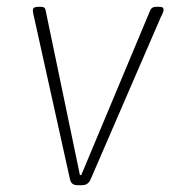

<svg xmlns="http://www.w3.org/2000/svg" viewBox="-20 -545 525 567"><path d="M210 2Q200 2 194.5 -2Q189 -6 187 -14L80 -497Q79 -500 78 -505.5Q77 -511 77 -514Q77 -521 82 -523Q87 -525 93 -525H100Q107 -525 110.5 -522.5Q114 -520 115 -513L216 -28H220L423 -513Q426 -520 430.5 -522.5Q435 -525 442 -525H449Q455 -525 459 -523.5Q463 -522 463 -516Q463 -512 460.5 -506Q458 -500 456 -497L247 -14Q243 -6 237 -2Q231 2 220 2Z"/></svg>

Font: Asap Thin
Style: Italic
Weight: 250
Italic angle: -6°
Designer: Pablo Cosgaya
Foundry: Omnibus-Type
Version: Version 3.001